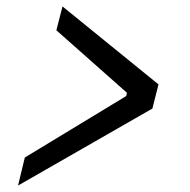

<svg xmlns="http://www.w3.org/2000/svg" viewBox="-20 -565 590 596"><path d="M57 -76 372 -267 374 -277 155 -471 174 -545 472 -303 453 -228 36 11Z"/></svg>

Font: IBM Plex Serif SemiBold
Style: Italic
Weight: 600
Italic angle: -14°
Designer: Mike Abbink, Paul van der Laan, Pieter van Rosmalen
Foundry: Bold Monday
Version: Version 2.5